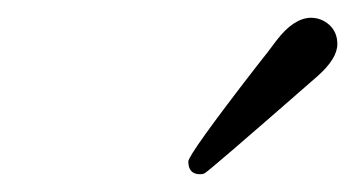

<svg xmlns="http://www.w3.org/2000/svg" viewBox="-20 -701 396 214"><path d="M189.9 -521Q189.9 -528.8 265.1 -626Q280.3 -645 288.1 -655.8Q307.1 -680.7 326.2 -681.2Q338.4 -681.2 347.2 -673.1Q356 -665 356 -651.9Q356 -635.7 334 -616.2Q212.9 -510.3 208 -507.8Q206.1 -506.8 203.1 -506.8Q189.9 -506.8 189.9 -521Z"/></svg>

Font: CMU Concrete
Style: Italic
Weight: 500
Italic angle: -14.04°
Version: Version 0.7.0